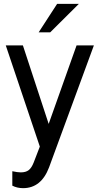

<svg xmlns="http://www.w3.org/2000/svg" viewBox="-20 -760 518 998"><path d="M378 -524H468L235 110Q194 218 100 218Q69 218 44 205V130Q71 136 88 136Q114 136 129 124.5Q144 113 155 85L187 2L10 -524H99L233 -116ZM277 -740H390L241 -592H181Z"/></svg>

Font: ColatingCofangSans
Style: Regular
Weight: 400
Foundry: GNU
Version: Version 412.227;June 27, 2022;FontCreator 11.0.0.2412 32-bit